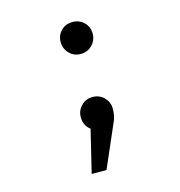

<svg xmlns="http://www.w3.org/2000/svg" viewBox="-104 -607 823 879"><g transform="rotate(-15 307.5 -167.5)"><path d="M316.9 -515.4Q350.3 -515.4 372.1 -493.8Q393.8 -472.3 393.8 -440.5Q393.8 -409.2 372.1 -386.7Q350.3 -364.1 316.9 -364.1Q285.1 -364.1 263.6 -386.7Q242.1 -409.2 242.1 -440.5Q242.1 -472.3 263.6 -493.8Q285.1 -515.4 316.9 -515.4ZM316.9 -160Q350.3 -160 372.1 -137.7Q393.8 -115.4 393.8 -85.1Q393.8 -69.2 391.3 -53.6Q388.7 -37.9 380 -20L293.3 179.5H223.1L271.8 -22.1Q242.1 -44.1 242.1 -84.6Q242.1 -115.4 263.8 -137.7Q285.6 -160 316.9 -160Z"/></g></svg>

Font: Fira Code Light
Style: Regular
Weight: 300
Monospace: yes
Designer: Carrois Corporate, Edenspiekermann AG, Nikita Prokopov
Foundry: Carrois Corporate, Edenspiekermann AG, Nikita Prokopov
Version: Version 6.000; ttfautohint (v1.8.2) -l 8 -r 50 -G 200 -x 14 